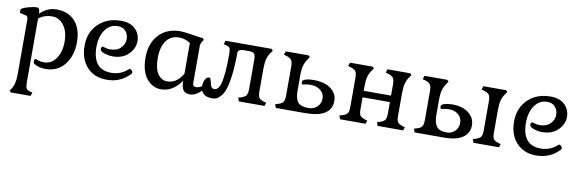

<svg xmlns="http://www.w3.org/2000/svg" viewBox="-53 -952 5002 1661"><g transform="rotate(10 2447.5 -122.0)"><path d="M193 -452V-447Q258 -510 337 -510Q443 -510 501.5 -443.5Q560 -377 560 -260Q560 -143 499 -64.5Q438 14 330 14Q270 14 230 -13Q221 -19 221 -31Q221 -56 236 -56Q237 -56 258.5 -48Q280 -40 307 -40Q374 -40 414 -98.5Q454 -157 454 -246.5Q454 -336 413.5 -390Q373 -444 308.5 -444Q244 -444 193 -405V155Q193 193 201.5 208.5Q210 224 235 230L256 235L245 266H71L59 251L71 235Q103 190 103 106V-381Q103 -409 82 -414L30 -425V-458Q46 -472 91 -485Q136 -498 169 -498Q193 -498 193 -452Z M868 14Q760 14 695 -56Q630 -126 630 -244Q630 -362 706.5 -436Q783 -510 904 -510Q986 -510 1030 -467Q1074 -424 1074 -360Q1074 -296 1022.5 -245Q971 -194 883 -194Q851 -194 812 -206Q773 -218 773 -241Q773 -249 777.5 -256Q782 -263 785.5 -263Q789 -263 808.5 -256.5Q828 -250 852 -250Q912 -250 945.5 -284Q979 -318 979 -360.5Q979 -403 954 -431.5Q929 -460 884 -460Q818 -460 775.5 -402.5Q733 -345 733 -249Q733 -153 773.5 -102.5Q814 -52 897.5 -52Q981 -52 1042 -109Q1046 -113 1052.5 -113Q1059 -113 1068 -103.5Q1077 -94 1077 -86.5Q1077 -79 1073 -75Q993 14 868 14Z M1346 14Q1271 14 1219 -49.5Q1167 -113 1167 -236Q1167 -359 1237 -434.5Q1307 -510 1426 -510Q1460 -510 1528.5 -498.5Q1597 -487 1626 -485L1637 -472L1625 -454Q1612 -434 1612 -415V-88Q1612 -57 1642 -57Q1666 -57 1692 -75L1711 -49Q1654 14 1600 14Q1559 14 1541 -11Q1523 -36 1523 -92Q1447 14 1346 14ZM1386 -63Q1470 -63 1523 -154V-424Q1477 -455 1425 -455Q1352 -455 1312 -400.5Q1272 -346 1272 -249.5Q1272 -153 1304.5 -108Q1337 -63 1386 -63Z M2188 -312V-116Q2188 -76 2199 -60.5Q2210 -45 2244 -35L2263 -30L2253 0H2028L2017 -31L2038 -37Q2073 -48 2085 -64.5Q2097 -81 2097 -123V-374Q2097 -417 2085.5 -430.5Q2074 -444 2038 -444H1999Q1971 -444 1956.5 -436.5Q1942 -429 1942 -407Q1942 -293 1931 -210.5Q1920 -128 1905 -86Q1890 -44 1867 -20Q1844 4 1828 9Q1812 14 1791 14Q1744 14 1718 -10.5Q1692 -35 1692 -71Q1692 -107 1705 -133Q1718 -159 1740 -159Q1753 -159 1758 -130Q1764 -105 1767 -94Q1777 -68 1799 -68Q1843 -68 1859 -152Q1875 -236 1875 -384Q1875 -428 1868 -440.5Q1861 -453 1834 -460L1813 -465L1824 -497H2229L2241 -482L2229 -465Q2206 -435 2197 -401Q2188 -367 2188 -312Z M2512 -312V-185Q2512 -90 2551 -66Q2583 -48 2629.5 -48Q2676 -48 2706.5 -77Q2737 -106 2737 -149.5Q2737 -193 2703 -221Q2669 -249 2615 -249Q2588 -249 2569 -244.5Q2550 -240 2548 -240Q2535 -240 2535 -260Q2535 -277 2564 -286Q2593 -295 2631 -295Q2732 -295 2786.5 -253Q2841 -211 2841 -148Q2841 0 2610 0H2353L2342 -31L2363 -37Q2398 -47 2410 -64Q2422 -81 2422 -122V-375Q2422 -416 2409.5 -433Q2397 -450 2363 -460L2342 -466L2353 -497H2554L2566 -483L2554 -466Q2531 -435 2521.5 -401Q2512 -367 2512 -312Z M3316 -122V-221H3076V-116Q3076 -76 3087 -60.5Q3098 -45 3132 -35L3151 -29L3141 0H2917L2906 -31L2927 -37Q2962 -47 2974 -63.5Q2986 -80 2986 -122V-375Q2986 -417 2974 -433.5Q2962 -450 2927 -460L2906 -466L2917 -497H3117L3129 -483L3117 -466Q3094 -436 3085 -402Q3076 -368 3076 -312V-278H3316V-375Q3316 -417 3304 -433.5Q3292 -450 3257 -460L3236 -466L3247 -497H3447L3459 -483L3447 -466Q3424 -436 3415 -402Q3406 -368 3406 -312V-116Q3406 -76 3417 -60.5Q3428 -45 3462 -35L3481 -29L3471 0H3247L3236 -31L3257 -37Q3292 -47 3304 -63.5Q3316 -80 3316 -122Z M3731 -312V-185Q3731 -81 3784 -58Q3809 -48 3848.5 -48Q3888 -48 3917 -77Q3946 -106 3946 -149.5Q3946 -193 3914 -221Q3882 -249 3834 -249Q3807 -249 3788 -244.5Q3769 -240 3767 -240Q3754 -240 3754 -260Q3754 -277 3783 -286Q3812 -295 3850 -295Q3944 -295 3997 -252.5Q4050 -210 4050 -145Q4050 -80 3996.5 -40Q3943 0 3829 0H3572L3561 -31L3582 -37Q3617 -47 3629 -64Q3641 -81 3641 -122V-375Q3641 -416 3628.5 -433Q3616 -450 3582 -460L3561 -466L3572 -497H3773L3785 -483L3773 -466Q3750 -435 3740.5 -401Q3731 -367 3731 -312ZM4158 -122V-375Q4158 -417 4146 -433.5Q4134 -450 4099 -460L4078 -466L4089 -497H4289L4301 -483L4289 -466Q4266 -436 4257 -402Q4248 -368 4248 -312V-116Q4248 -76 4259 -60.5Q4270 -45 4304 -35L4323 -29L4313 0H4089L4078 -31L4099 -37Q4134 -47 4146 -63.5Q4158 -80 4158 -122Z M4641 14Q4533 14 4468 -56Q4403 -126 4403 -244Q4403 -362 4479.5 -436Q4556 -510 4677 -510Q4759 -510 4803 -467Q4847 -424 4847 -360Q4847 -296 4795.5 -245Q4744 -194 4656 -194Q4624 -194 4585 -206Q4546 -218 4546 -241Q4546 -249 4550.5 -256Q4555 -263 4558.5 -263Q4562 -263 4581.5 -256.5Q4601 -250 4625 -250Q4685 -250 4718.5 -284Q4752 -318 4752 -360.5Q4752 -403 4727 -431.5Q4702 -460 4657 -460Q4591 -460 4548.5 -402.5Q4506 -345 4506 -249Q4506 -153 4546.5 -102.5Q4587 -52 4670.5 -52Q4754 -52 4815 -109Q4819 -113 4825.5 -113Q4832 -113 4841 -103.5Q4850 -94 4850 -86.5Q4850 -79 4846 -75Q4766 14 4641 14Z"/></g></svg>

Font: Gabriela
Style: Regular
Weight: 400
Designer: Eduardo Rodriguez Tunni
Foundry: Eduardo Rodriguez Tunni
Version: Version 1.003